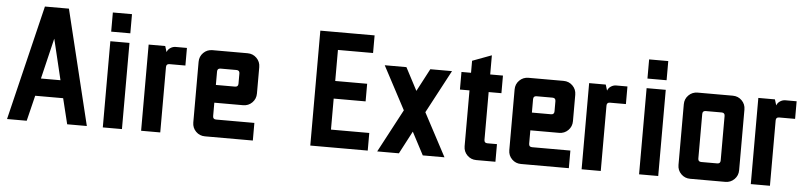

<svg xmlns="http://www.w3.org/2000/svg" viewBox="-41 -856 4512 1070"><g transform="rotate(5 2214.5 -321.5)"><path d="M240.7 -467.9 186.4 -241.4H295.7L241.4 -467.9ZM173.6 -642.9H307.9L464.3 0H354.3L319.3 -142.9H162.9L127.9 0H17.9Z M553.6 -642.9H660.7V-535.7H553.6ZM553.6 -482.1H660.7V0H553.6Z M767.9 -482.1H860.7L870.7 -450H871.4Q875.7 -463.6 889.6 -472.9Q903.6 -482.1 919.3 -482.1H982.1V-383.6H892.9Q875 -383.6 875 -365.7V0H767.9Z M1267.9 -383.6H1178.6Q1160.7 -383.6 1160.7 -365.7V-290.7H1267.9Q1285.7 -290.7 1285.7 -308.6V-365.7Q1285.7 -383.6 1267.9 -383.6ZM1125 -482.1H1321.4Q1351.4 -482.1 1372.1 -461.4Q1392.9 -440.7 1392.9 -410.7V-262.9Q1392.9 -232.9 1372.1 -212.1Q1351.4 -191.4 1321.4 -191.4H1160.7V-116.4Q1160.7 -98.6 1178.6 -98.6H1392.9V0H1125Q1095 0 1074.3 -20.7Q1053.6 -41.4 1053.6 -71.4V-410.7Q1053.6 -440.7 1074.3 -461.4Q1095 -482.1 1125 -482.1Z M1714.3 -642.9H2017.9V-544.3H1821.4V-370.7H2000V-272.1H1821.4V-98.6H2035.7V0H1714.3Z M2088.6 -482.1H2210L2276.4 -355.7H2277.1L2343.6 -482.1H2465L2337.1 -241.4V-240.7L2465 0H2343.6L2277.1 -126.4H2276.4L2210 0H2088.6L2216.4 -240.7V-241.4Z M2571.4 -549.3 2678.6 -589.3V-482.1H2750V-383.6H2678.6V-116.4Q2678.6 -98.6 2696.4 -98.6H2750V0H2642.9Q2612.9 0 2592.1 -20.7Q2571.4 -41.4 2571.4 -71.4V-383.6H2517.9V-482.1H2571.4Z M3035.7 -383.6H2946.4Q2928.6 -383.6 2928.6 -365.7V-290.7H3035.7Q3053.6 -290.7 3053.6 -308.6V-365.7Q3053.6 -383.6 3035.7 -383.6ZM2892.9 -482.1H3089.3Q3119.3 -482.1 3140 -461.4Q3160.7 -440.7 3160.7 -410.7V-262.9Q3160.7 -232.9 3140 -212.1Q3119.3 -191.4 3089.3 -191.4H2928.6V-116.4Q2928.6 -98.6 2946.4 -98.6H3160.7V0H2892.9Q2862.9 0 2842.1 -20.7Q2821.4 -41.4 2821.4 -71.4V-410.7Q2821.4 -440.7 2842.1 -461.4Q2862.9 -482.1 2892.9 -482.1Z M3232.1 -482.1H3325L3335 -450H3335.7Q3340 -463.6 3353.9 -472.9Q3367.9 -482.1 3383.6 -482.1H3446.4V-383.6H3357.1Q3339.3 -383.6 3339.3 -365.7V0H3232.1Z M3553.6 -642.9H3660.7V-535.7H3553.6ZM3553.6 -482.1H3660.7V0H3553.6Z M3982.1 -383.6H3892.9Q3875 -383.6 3875 -365.7V-116.4Q3875 -98.6 3892.9 -98.6H3982.1Q4000 -98.6 4000 -116.4V-365.7Q4000 -383.6 3982.1 -383.6ZM3839.3 -482.1H4035.7Q4065.7 -482.1 4086.4 -461.4Q4107.1 -440.7 4107.1 -410.7V-71.4Q4107.1 -41.4 4086.4 -20.7Q4065.7 0 4035.7 0H3839.3Q3809.3 0 3788.6 -20.7Q3767.9 -41.4 3767.9 -71.4V-410.7Q3767.9 -440.7 3788.6 -461.4Q3809.3 -482.1 3839.3 -482.1Z M4178.6 -482.1H4271.4L4281.4 -450H4282.1Q4286.4 -463.6 4300.4 -472.9Q4314.3 -482.1 4330 -482.1H4392.9V-383.6H4303.6Q4285.7 -383.6 4285.7 -365.7V0H4178.6Z"/></g></svg>

Font: Aire Exterior
Style: Regular
Weight: 400
Width: 4
Designer: Jayvee Enaguas (HarvettFox96)
Version: 20190503.02